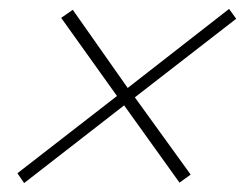

<svg xmlns="http://www.w3.org/2000/svg" viewBox="-20 -570 549 430"><path d="M19 -182 242 -355 117 -530 143 -548 266 -373 493 -550 509 -528 282 -352 407 -179 382 -161 258 -334 34 -160Z"/></svg>

Font: Playfair Display
Style: Bold Italic
Weight: 700
Italic angle: -14°
Designer: Claus Eggers Sørensen
Foundry: Claus Eggers Sørensen
Version: Version 1.203